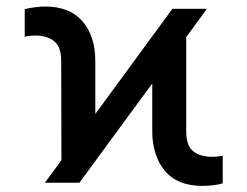

<svg xmlns="http://www.w3.org/2000/svg" viewBox="-20 -573 776 602"><path d="M614.7 9.9Q535.9 9.9 496.6 -37.8Q457.4 -85.6 457.4 -161.6V-311.4L229 0H120.7L172.6 -70.7L171.9 -381.4Q171.9 -426.8 149.3 -444.2Q126.8 -461.6 90.9 -461.6Q74.2 -461.6 57.5 -457.7V-544.4Q70 -547.6 88.2 -550.1Q106.5 -552.6 121.4 -552.6Q198.9 -552.6 238.8 -506Q278.8 -459.5 278.8 -381.4V-215.6L520.6 -545.5H628.9L563.9 -456.7V-161.2Q563.9 -116.1 585.9 -98.7Q608 -81.3 645.2 -81.3Q652 -81.3 661.2 -82.2Q670.5 -83.1 678.3 -84.9V1.8Q666.5 5.7 647.9 7.8Q629.3 9.9 614.7 9.9Z"/></svg>

Font: Linik Sans Medium
Style: Regular
Weight: 500
Designer: Rasmus Andersson (font), Cristiano Sobral (main changes)
Foundry: rsms
Version: Version 3.018;June 1, 2022;FontCreator 14.0.0.2814 64-bit; t